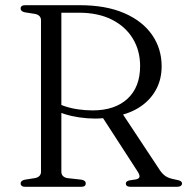

<svg xmlns="http://www.w3.org/2000/svg" viewBox="-20 -720 722 740"><path d="M603 -464.5Q603 -414.5 581.5 -374.8Q560 -335 520.8 -308.8Q481.5 -282.5 428.5 -272.5Q414.5 -270 401.8 -268Q389 -266 376 -264.5Q363 -263 348 -263Q316.5 -263 286 -267.5Q255.5 -272 229.5 -280.2Q203.5 -288.5 185.5 -300.5L190.5 -329Q206 -318.5 229.8 -310.5Q253.5 -302.5 281.5 -298.5Q309.5 -294.5 337 -294.5Q422.5 -294.5 471.2 -339.2Q520 -384 520 -465.5Q520 -525 491.8 -571.5Q463.5 -618 410.8 -644.5Q358 -671 284.5 -671H216.5V-58Q216.5 -48 222.5 -41.8Q228.5 -35.5 240 -33.5L294 -27.5Q303.5 -25.5 307 -22Q310.5 -18.5 310.5 -13Q310.5 0 292.5 0H77.5Q68.5 0 64 -3.5Q59.5 -7 59.5 -13Q59.5 -24 76 -27.5L114 -33.5Q125.5 -35.5 131.8 -41.8Q138 -48 138 -58V-642Q138 -652 131.8 -658.2Q125.5 -664.5 114 -666.5L76 -672.5Q59.5 -676 59.5 -687Q59.5 -693.5 64 -696.8Q68.5 -700 77.5 -700H286.5Q388 -700 458.5 -669.5Q529 -639 566 -585.8Q603 -532.5 603 -464.5ZM369.5 -276.5 449 -286.5 596.5 -63.5Q606 -49.5 618 -41.2Q630 -33 651.5 -29Q670.5 -25.5 676 -22Q681.5 -18.5 681.5 -13Q681.5 -7 676.5 -3.5Q671.5 0 661.5 0H484Q465 0 465 -13Q465 -17.5 468.8 -20.5Q472.5 -23.5 480 -25L503.5 -28.5Q516 -31 517.5 -38.2Q519 -45.5 511 -58Z"/></svg>

Font: Fraunces Light
Style: Regular
Weight: 300
Version: Version 1.000;[b76b70a41]